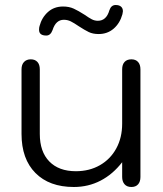

<svg xmlns="http://www.w3.org/2000/svg" viewBox="-20 -737 651 767"><path d="M66 -202V-460Q66 -479 76 -489.5Q86 -500 103 -500Q120 -500 129.5 -489.5Q139 -479 139 -460V-202Q139 -131 177 -92Q215 -53 283 -53Q337 -53 379 -77Q421 -101 444.5 -144Q468 -187 468 -243V-460Q468 -479 477.5 -489.5Q487 -500 505 -500Q522 -500 531.5 -489.5Q541 -479 541 -460V-30Q541 -11 531.5 -0.5Q522 10 505 10Q487 10 477.5 -1Q468 -12 468 -30V-89Q431 -41 382 -15.5Q333 10 275 10Q177 10 121.5 -46Q66 -102 66 -202ZM136 -618Q136 -627 138 -633Q147 -667 171.5 -689Q196 -711 232 -711Q256 -711 274.5 -702.5Q293 -694 318 -678Q335 -666 346.5 -660Q358 -654 371 -654Q405 -654 417 -696Q424 -717 442 -717Q456 -717 463.5 -710.5Q471 -704 471 -692L469 -680Q459 -644 434 -622.5Q409 -601 374 -601Q351 -601 334.5 -609Q318 -617 295 -632Q276 -645 263 -651.5Q250 -658 235 -658Q203 -658 190 -617Q182 -595 165 -595Q136 -595 136 -618Z"/></svg>

Font: Kodchasan
Style: Regular
Weight: 400
Version: Version 1.000; ttfautohint (v1.6)